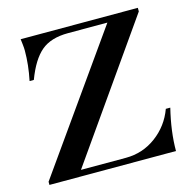

<svg xmlns="http://www.w3.org/2000/svg" viewBox="-100 -772 867 872"><g transform="rotate(-15 333.5 -336.5)"><path d="M27 -15 472 -644H287Q206 -644 160.5 -605.5Q115 -567 82 -479H62Q77 -551 77 -618Q77 -631 75 -648Q73 -665 72 -673H623V-656L183 -29H394Q474 -29 537 -76Q600 -123 627 -197H648Q622 -91 622 0H27Z"/></g></svg>

Font: Ibarra Real Nova SemiBold
Style: Regular
Weight: 600
Designer: Jose Maria Ribagorda & Octavio Pardo
Foundry: Jose Maria Ribagorda
Version: Version 1.014